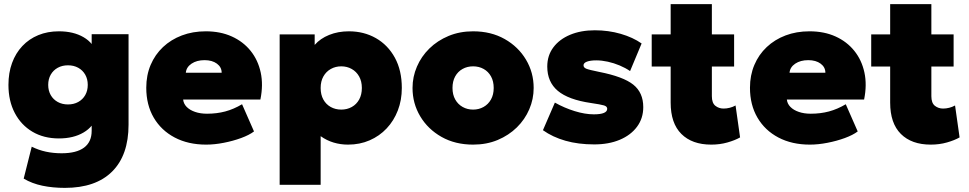

<svg xmlns="http://www.w3.org/2000/svg" viewBox="-20 -687 4702 932"><path d="M295 225Q236 225 185.8 214.5Q135.5 204 95 180L134 25Q167 41.5 202.8 49.2Q238.5 57 279 57Q351 57 388 29.5Q425 2 425 -52V-167L450 -124Q434.5 -72.5 385.5 -43.8Q336.5 -15 266 -15Q192.5 -15 137.5 -47.5Q82.5 -80 51.8 -138.5Q21 -197 21 -275Q21 -333.5 38.5 -381.2Q56 -429 88.5 -463.5Q121 -498 166 -516.5Q211 -535 266 -535Q336.5 -535 385.5 -506.5Q434.5 -478 450 -426L425 -383V-521H604V-82Q604 66.5 524.2 145.8Q444.5 225 295 225ZM310 -180Q338 -180 359.8 -192Q381.5 -204 393.8 -225.5Q406 -247 406 -275Q406 -303 393.8 -324.5Q381.5 -346 359.8 -358Q338 -370 310 -370Q282 -370 260.2 -358Q238.5 -346 226.2 -324.5Q214 -303 214 -275Q214 -247 226.2 -225.5Q238.5 -204 260.2 -192Q282 -180 310 -180Z M981 15Q893.5 15 828 -19.5Q762.5 -54 726.2 -116Q690 -178 690 -261Q690 -321.5 711.2 -371.8Q732.5 -422 771.2 -458.5Q810 -495 862.8 -515Q915.5 -535 979 -535Q1050 -535 1105.2 -510Q1160.5 -485 1196.5 -440.2Q1232.5 -395.5 1245.5 -335.2Q1258.5 -275 1244 -204H869Q871 -183.5 886.2 -168Q901.5 -152.5 927 -143.8Q952.5 -135 985 -135Q1032.5 -135 1073.5 -146Q1114.5 -157 1155 -181L1213 -49Q1190 -31.5 1150.5 -17Q1111 -2.5 1066 6.2Q1021 15 981 15ZM882 -334H1056Q1056 -361 1033 -378Q1010 -395 973 -395Q935 -395 909.8 -378Q884.5 -361 882 -334Z M1337.5 210V-520H1507.5V-469Q1534.5 -500 1577.8 -517.5Q1621 -535 1673.5 -535Q1746.5 -535 1804.8 -501.8Q1863 -468.5 1896.8 -406.8Q1930.5 -345 1930.5 -260Q1930.5 -201 1911.2 -151Q1892 -101 1857 -63.8Q1822 -26.5 1774.2 -5.8Q1726.5 15 1669.5 15Q1633 15 1599.5 5Q1566 -5 1536.5 -26V210ZM1636.5 -155Q1665 -155 1687.8 -167.8Q1710.5 -180.5 1723.5 -204Q1736.5 -227.5 1736.5 -260Q1736.5 -292.5 1723.2 -316Q1710 -339.5 1687.2 -352.2Q1664.5 -365 1636.5 -365Q1608.5 -365 1585.8 -352.2Q1563 -339.5 1549.8 -316Q1536.5 -292.5 1536.5 -260Q1536.5 -227.5 1549.5 -204Q1562.5 -180.5 1585.2 -167.8Q1608 -155 1636.5 -155Z M2276.5 15Q2189.5 15 2123.2 -22.5Q2057 -60 2019.8 -122.5Q1982.5 -185 1982.5 -260Q1982.5 -314 2003.8 -363.5Q2025 -413 2064.2 -451.5Q2103.5 -490 2157.5 -512.5Q2211.5 -535 2276.5 -535Q2363.5 -535 2429.8 -497.5Q2496 -460 2533.2 -397.5Q2570.5 -335 2570.5 -260Q2570.5 -206 2549.2 -156.5Q2528 -107 2488.8 -68.5Q2449.5 -30 2395.8 -7.5Q2342 15 2276.5 15ZM2276.5 -155Q2304.5 -155 2327.2 -167.8Q2350 -180.5 2363.2 -204Q2376.5 -227.5 2376.5 -260Q2376.5 -292.5 2363.5 -316Q2350.5 -339.5 2327.8 -352.2Q2305 -365 2276.5 -365Q2248 -365 2225.2 -352.2Q2202.5 -339.5 2189.5 -316Q2176.5 -292.5 2176.5 -260Q2176.5 -227.5 2189.8 -204Q2203 -180.5 2225.8 -167.8Q2248.5 -155 2276.5 -155Z M2864.5 14Q2787 14 2724.8 -3.8Q2662.5 -21.5 2615.5 -55L2673.5 -189Q2719.5 -163 2769.8 -147.5Q2820 -132 2862.5 -132Q2895 -132 2911.2 -138.8Q2927.5 -145.5 2927.5 -159Q2927.5 -170.5 2912 -175.2Q2896.5 -180 2848.5 -187Q2739 -203 2687.8 -246Q2636.5 -289 2636.5 -364Q2636.5 -417.5 2666 -457Q2695.5 -496.5 2747.5 -518.2Q2799.5 -540 2867.5 -540Q2933.5 -540 2993 -522.8Q3052.5 -505.5 3094.5 -476L3038.5 -342Q3016 -357.5 2988 -369.2Q2960 -381 2930.5 -387.5Q2901 -394 2874.5 -394Q2846 -394 2829.2 -387.8Q2812.5 -381.5 2812.5 -370Q2812.5 -359 2825.8 -353.5Q2839 -348 2888.5 -338Q3005.5 -315 3054 -276.2Q3102.5 -237.5 3102.5 -167Q3102.5 -112.5 3072.2 -71.8Q3042 -31 2988.5 -8.5Q2935 14 2864.5 14Z M3432.5 15Q3339.5 15 3287.5 -36.8Q3235.5 -88.5 3235.5 -189V-667H3435.5V-520H3543.5V-364H3435.5V-220Q3435.5 -187 3452.5 -173.5Q3469.5 -160 3492.5 -160Q3507 -160 3522 -163.8Q3537 -167.5 3550.5 -175L3572.5 -20Q3548 -6 3511.2 4.5Q3474.5 15 3432.5 15ZM3143.5 -364V-520H3251.5V-364Z M3911.5 15Q3824 15 3758.5 -19.5Q3693 -54 3656.8 -116Q3620.5 -178 3620.5 -261Q3620.5 -321.5 3641.8 -371.8Q3663 -422 3701.8 -458.5Q3740.5 -495 3793.2 -515Q3846 -535 3909.5 -535Q3980.5 -535 4035.8 -510Q4091 -485 4127 -440.2Q4163 -395.5 4176 -335.2Q4189 -275 4174.5 -204H3799.5Q3801.5 -183.5 3816.8 -168Q3832 -152.5 3857.5 -143.8Q3883 -135 3915.5 -135Q3963 -135 4004 -146Q4045 -157 4085.5 -181L4143.5 -49Q4120.5 -31.5 4081 -17Q4041.5 -2.5 3996.5 6.2Q3951.5 15 3911.5 15ZM3812.5 -334H3986.5Q3986.5 -361 3963.5 -378Q3940.5 -395 3903.5 -395Q3865.5 -395 3840.2 -378Q3815 -361 3812.5 -334Z M4498 15Q4405 15 4353 -36.8Q4301 -88.5 4301 -189V-667H4501V-520H4609V-364H4501V-220Q4501 -187 4518 -173.5Q4535 -160 4558 -160Q4572.5 -160 4587.5 -163.8Q4602.5 -167.5 4616 -175L4638 -20Q4613.5 -6 4576.8 4.5Q4540 15 4498 15ZM4209 -364V-520H4317V-364Z"/></svg>

Font: Geologica Black
Style: Regular
Weight: 900
Designer: Sindre Bremnes, Frode Helland
Foundry: Monokrom Skriftforlag AS
Version: Version 1.010;gftools[0.9.28]